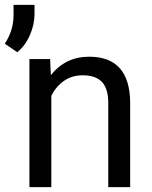

<svg xmlns="http://www.w3.org/2000/svg" viewBox="-53 -772 625 792"><path d="M153.8 -528.3 156.7 -461.9Q217.3 -538.1 314.9 -538.1Q482.4 -538.1 483.9 -349.1V0H393.6V-349.6Q393.1 -406.7 367.4 -434.1Q341.8 -461.4 287.6 -461.4Q243.7 -461.4 210.4 -438Q177.2 -414.6 158.7 -376.5V0H68.4V-528.3ZM18.1 -556.6 -33.2 -591.8Q2 -645 2.9 -707V-752H89.4V-714.8Q89.4 -670.4 70.1 -626.7Q50.8 -583 18.1 -556.6Z"/></svg>

Font: APIMedia Roboto
Style: Regular
Weight: 400
Designer: Google
Version: Version 2.137; 2017